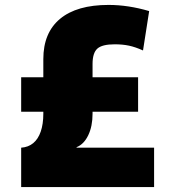

<svg xmlns="http://www.w3.org/2000/svg" viewBox="-20 -760 697 780"><path d="M66 -160Q95 -162 115 -178.5Q135 -195 145.5 -225.5Q156 -256 156 -298V-520Q156 -627 224 -683.5Q292 -740 421 -740Q501 -740 586 -715L561 -555Q530 -569 504 -574.5Q478 -580 446 -580Q395 -580 375.5 -562.5Q356 -545 356 -500V-298Q356 -247 338.5 -210.5Q321 -174 291 -162V-160H606V0H66ZM66 -306V-446H541V-306Z"/></svg>

Font: M PLUS 2 Black
Style: Regular
Weight: 900
Designer: Coji Morishita
Foundry: UNDERFOREST DESIGN
Version: Version 1.001